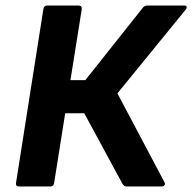

<svg xmlns="http://www.w3.org/2000/svg" viewBox="-20 -675 696 695"><path d="M49 0Q36 0 38 -13L137 -642Q139 -655 151 -655H264Q277 -655 276 -642L235 -385H289L497 -647Q503 -655 514 -655H646Q654 -655 655.5 -650.5Q657 -646 652 -640L405 -337L575 -16Q579 -9 575.5 -4.5Q572 0 565 0H438Q428 0 422 -12L285 -265H216L176 -13Q174 0 163 0Z"/></svg>

Font: Sofia Sans ExtraBold
Style: Italic
Weight: 800
Italic angle: -9°
Designer: Botio Nikoltchev, Ani Petrova
Foundry: lettersoup
Version: Version 4.100; ttfautohint (v1.8.4.7-5d5b)